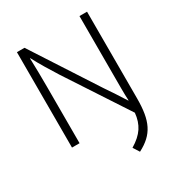

<svg xmlns="http://www.w3.org/2000/svg" viewBox="-197 -756 1017 1098"><g transform="rotate(-30 311.5 -207.5)"><path d="M80 -630H130L405 -206Q428 -172 450 -139Q472 -106 493 -72H495Q493 -110 493 -149Q493 -188 493 -226V-630H543V-57Q543 -2 536 40Q529 82 513 114Q497 146 470.5 170.5Q444 195 405 215L379 174Q434 141 460 101.5Q486 62 491 7L227 -396Q201 -437 176 -478.5Q151 -520 129 -562H127Q130 -469 130 -376V0H80Z"/></g></svg>

Font: Mukta ExtraLight
Style: Regular
Weight: 275
Designer: Girish Dalvi and Yashodeep Gholap
Foundry: Ek Type
Version: Version 2.538;PS 1.002;hotconv 16.6.51;makeotf.lib2.5.65220;